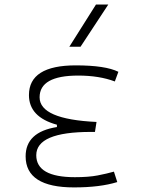

<svg xmlns="http://www.w3.org/2000/svg" viewBox="-20 -815 626 845"><path d="M305.7 9.8Q92.8 9.8 92.8 -127Q92.8 -233.9 230.5 -255.9V-266.1Q107.4 -299.8 107.4 -396.5Q107.4 -527.3 313.5 -527.3Q443.8 -527.3 501 -499L485.4 -456.5Q416.5 -482.4 324.2 -482.4Q154.3 -482.4 154.3 -386.7Q154.3 -290 404.8 -278.3L397.9 -234.4H379.9Q139.6 -234.4 139.6 -131.8Q139.6 -35.2 309.6 -35.2Q370.1 -35.2 410.2 -43Q450.2 -50.8 481.4 -59.6L496.1 -13.7Q419.9 9.8 305.7 9.8ZM285.2 -609.4 402.3 -794.9H456.5L334.5 -609.4Z"/></svg>

Font: Cascadia Mono ExtraLight
Style: Regular
Weight: 200
Monospace: yes
Designer: Aaron Bell
Foundry: Saja Typeworks
Version: Version 2404.023; ttfautohint (v1.8.4)